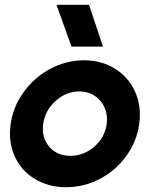

<svg xmlns="http://www.w3.org/2000/svg" viewBox="-20 -760 618 792"><path d="M23.9 -248Q34.2 -320.8 78.4 -381.3Q122.6 -441.9 188.2 -476.6Q253.9 -511.2 326.2 -511.2Q398.4 -511.2 454.3 -476.6Q510.3 -441.9 537.4 -381.3Q564.5 -320.8 554.2 -248Q543.9 -175.3 500 -115.2Q456.1 -55.2 390.6 -21.5Q325.2 12.2 252.9 12.2Q180.2 12.2 124 -21.5Q67.9 -55.2 40.8 -115Q13.7 -174.8 23.9 -248ZM270 -117.2Q325.2 -117.2 368.9 -155Q412.6 -192.9 419.9 -248Q427.2 -303.7 394.5 -343.3Q361.8 -382.8 307.1 -382.8Q252.4 -382.8 209 -343.3Q165.5 -303.7 158.2 -248Q150.9 -192.4 183.1 -154.8Q215.3 -117.2 270 -117.2ZM212.9 -740.2H347.2L404.8 -567.9H274.9Z"/></svg>

Font: Human Sans Bold
Style: Italic
Weight: 700
Italic angle: -8°
Designer: Tim Radville
Foundry: Continuum
Version: Version 1.000;FEAKit 1.0